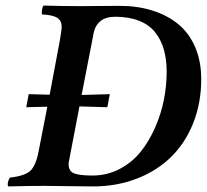

<svg xmlns="http://www.w3.org/2000/svg" viewBox="-20 -667 742 689"><path d="M365.2 -282.2 265.1 -285.2 227.1 -86.9Q227.1 -85.4 226.6 -82.5Q226.1 -79.6 226.1 -78.1Q226.1 -53.7 244.6 -45.4Q263.2 -37.1 312 -37.1Q364.7 -37.1 409.7 -60.8Q454.6 -84.5 485.1 -122.8Q515.6 -161.1 537.1 -210.4Q558.6 -259.8 568.4 -310.1Q578.1 -360.4 578.1 -409.2Q578.1 -453.1 568.4 -488Q558.6 -522.9 537.4 -550.3Q516.1 -577.6 479.5 -592.3Q442.9 -606.9 393.1 -606.9Q326.7 -606.9 314.9 -543.9V-542L272.9 -326.2L374 -329.1ZM268.1 -645Q292 -645 338.6 -645.5Q385.3 -646 409.2 -646Q472.7 -646 525.6 -629.6Q578.6 -613.3 618.2 -581.5Q657.7 -549.8 679.9 -499Q702.1 -448.2 702.1 -382.8Q702.1 -297.9 673.8 -226.3Q645.5 -154.8 594.7 -104.5Q543.9 -54.2 471.4 -26.1Q398.9 2 313 2Q282.2 2 218.8 1Q155.3 0 138.2 0Q87.9 0 9.8 2Q6.3 -3.4 8.8 -13.9Q11.2 -24.4 16.1 -29.8Q68.4 -35.6 88.4 -53.7Q108.4 -71.8 118.2 -122.1L149.9 -284.2L74.2 -282.2L83 -329.1L158.2 -327.1L194.8 -522Q201.2 -557.6 201.2 -571.8Q201.2 -593.3 185.3 -603.3Q169.4 -613.3 130.9 -615.2Q128.9 -622.1 130.9 -632.8Q132.8 -643.6 136.2 -647Q204.6 -645 268.1 -645Z"/></svg>

Font: Common Serif SemiBold
Style: Italic
Weight: 600
Italic angle: -12°
Designer: Philipp H. Poll, Khaled Hosny
Foundry: Stefan Peev, Context Ltd.
Version: Version 1.026